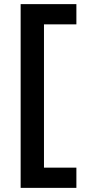

<svg xmlns="http://www.w3.org/2000/svg" viewBox="-20 -720 449 930"><path d="M80 190V-700H350V-602H193V92H350V190Z"/></svg>

Font: Readex Pro Medium
Style: Regular
Weight: 500
Designer: Bonnie Shaver-Troup, Thomas Jockin
Foundry: Lexend
Version: Version 1.204; ttfautohint (v1.8.4.7-5d5b)